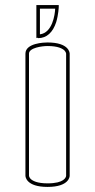

<svg xmlns="http://www.w3.org/2000/svg" viewBox="-20 -698 374 755"><path d="M234 -499C240 -492 240 -487 240 -487V-6C239 -1 233 23 167 23C126 23 108 13 100 5C94 -2 94 -7 94 -7V-487C94 -510 145 -517 167 -517C208 -517 226 -507 234 -499ZM254 -7V-487C254 -490 252 -531 167 -531H166C155 -531 80 -529 80 -487V-7C80 -4 82 37 167 37C252 37 254 -4 254 -7ZM197 -664C196 -640 186 -569 137 -563V-664ZM201 -611C210 -641 211 -670 211 -671V-678H123V-548C125 -550 128 -550 130 -548C164 -548 188 -571 201 -611Z"/></svg>

Font: Platiipus Light
Style: Light
Weight: 400
Version: Version 001.000